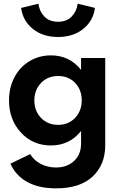

<svg xmlns="http://www.w3.org/2000/svg" viewBox="-20 -784 662 1054"><path d="M260 14.5Q160 14.5 94.8 -56.4Q29.5 -127.3 29.5 -233.2Q29.5 -302.7 58.9 -359.1Q88.2 -415.5 141.1 -447.7Q194.1 -480 260 -480Q361.8 -480 425 -400.5V-465.5H557.7V12.7Q557.7 120.5 488.4 185.2Q419.1 250 287.3 250Q194.1 250 130.5 215.5Q66.8 180.9 37.3 114.5L145.9 61.8Q165 95.5 203.2 115.5Q241.4 135.5 287.3 135.5Q348.2 135.5 386.6 99.5Q425 63.6 425 5V-65Q361.8 14.5 260 14.5ZM299.1 -98.6Q355.5 -98.6 392 -136.6Q428.6 -174.5 428.6 -232.7Q428.6 -291.4 392.3 -329.1Q355.9 -366.8 299.1 -366.8Q242.3 -366.8 205.5 -328.9Q168.6 -290.9 168.6 -232.7Q168.6 -174.5 205.5 -136.6Q242.3 -98.6 299.1 -98.6ZM95.9 -740.5 190.9 -763.6Q196.4 -721.4 223.9 -693Q251.4 -664.5 298.6 -664.5Q345.9 -664.5 373.4 -693Q400.9 -721.4 406.4 -763.6L501.4 -740.5Q491.8 -669.1 436.6 -625Q381.4 -580.9 298.6 -580.9Q215.9 -580.9 160.7 -625Q105.5 -669.1 95.9 -740.5Z"/></svg>

Font: Spartan MB
Style: Bold
Weight: 700
Designer: Matt Bailey, Mirko Velimirovic
Foundry: Matt Bailey
Version: Version 1.005